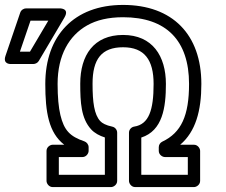

<svg xmlns="http://www.w3.org/2000/svg" viewBox="-45 -735 919 780"><path d="M455 -593C335.7 -593 281 -510.4 281 -395C281 -319.4 284.3 -254.6 325 -209.7C339.1 -194.1 359.7 -183.3 381 -176.6V-25H194V-97H290C305.1 -97 315 -111.3 315 -122V-137C315 -148.1 306.9 -157.7 298 -160.7C239.1 -180.7 215.3 -205.5 200.3 -267.8C193 -298.2 189 -340.6 189 -394C189 -511.3 236.2 -590.6 308.8 -631.7C347.2 -653.5 395.5 -665 455 -665C630.7 -665 723 -570.5 723 -394C723 -265.6 691.7 -196 614.4 -159.6C605.7 -155.5 600 -146.6 600 -137V-122C600 -106.9 614.3 -97 625 -97H718V-25H529V-176.2C615.8 -204.1 629 -298.6 629 -394C629 -506.9 574.7 -593 455 -593ZM139 -394C139 -278.7 153 -195.9 216 -147H169C158.3 -147 144 -137.1 144 -122V0C144 10.7 153.9 25 169 25H406C416.7 25 431 15.1 431 0V-196C431 -207.5 422.7 -218.1 411.1 -220.5C385.3 -225.9 370 -234.5 362 -243.3C337.8 -270 331 -318.7 331 -395C331 -494.6 367.4 -543 455 -543C542 -543 579 -491.5 579 -394C579 -287.6 559.9 -229.9 500.2 -220.7C488.7 -218.9 479 -208.5 479 -196V0C479 10.7 488.9 25 504 25H743C753.7 25 768 15.1 768 0V-122C768 -132.7 758.1 -147 743 -147H687C749.7 -200.2 773 -284.5 773 -394C773 -594.5 655.8 -715 455 -715C255.1 -715 139 -589.2 139 -394ZM151.2 -651 76.7 -525H35.9L78.9 -651ZM216.5 -663.3C240.4 -703.7 195 -701 195 -701H61C51.7 -701 40.9 -694.6 37.3 -684.1L-22.7 -508.1C-35.1 -471.6 1 -475 1 -475H91C98.3 -475 107.9 -479.4 112.5 -487.3Z"/></svg>

Font: Fog Sans
Style: Outline
Weight: 700
Foundry: Intel Corporation
Version: Version 1.00